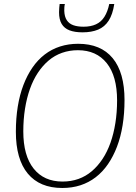

<svg xmlns="http://www.w3.org/2000/svg" viewBox="-20 -927 679 956"><path d="M290 9Q178 9 118.5 -62.5Q59 -134 59 -271Q59 -338 68.5 -396.5Q78 -455 96.5 -503.5Q115 -552 141.5 -590.5Q168 -629 202.5 -655.5Q237 -682 279 -695.5Q321 -709 369 -709Q482 -709 541 -637.5Q600 -566 600 -429Q600 -362 590.5 -303.5Q581 -245 562.5 -196.5Q544 -148 517.5 -109.5Q491 -71 456.5 -44.5Q422 -18 380.5 -4.5Q339 9 290 9ZM291 -23Q334 -23 370.5 -36Q407 -49 437 -74.5Q467 -100 490.5 -135.5Q514 -171 530 -216Q546 -261 554.5 -314.5Q563 -368 563 -427Q563 -548 511.5 -612.5Q460 -677 368 -677Q326 -677 289 -664Q252 -651 222 -625.5Q192 -600 168.5 -564.5Q145 -529 129 -484Q113 -439 104.5 -385.5Q96 -332 96 -273Q96 -152 147.5 -87.5Q199 -23 291 -23ZM391 -766Q352 -766 326 -776Q300 -786 287 -808Q274 -830 274 -866Q274 -877 275 -888Q276 -899 277 -907H303Q301 -899 300.5 -891Q300 -883 300 -873Q301 -844 312.5 -826.5Q324 -809 345 -801.5Q366 -794 396 -794Q432 -794 458 -806Q484 -818 500 -843.5Q516 -869 524 -907H549Q541 -855 521 -824Q501 -793 468.5 -779.5Q436 -766 391 -766Z"/></svg>

Font: Georama ExtraCondensed Thin ExtraLight
Style: Italic
Weight: 250
Italic angle: -9°
Version: Version 1.001